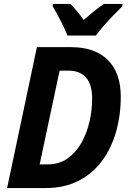

<svg xmlns="http://www.w3.org/2000/svg" viewBox="-20 -953 654 973"><path d="M16 0 167 -714H341Q461 -714 526.5 -649Q592 -584 592 -463Q592 -368 568 -284.5Q544 -201 496.5 -137Q449 -73 377.5 -36.5Q306 0 211 0ZM222 -120Q280 -120 322.5 -150Q365 -180 392.5 -229Q420 -278 433.5 -336.5Q447 -395 447 -453Q447 -526 415.5 -560.5Q384 -595 327 -595H282L181 -120ZM322 -773Q309 -806 287 -848.5Q265 -891 247 -921L248 -933H336Q351 -919 369.5 -897Q388 -875 404 -852Q432 -876 456.5 -896Q481 -916 506 -933H601L600 -921Q582 -904 556 -877Q530 -850 505.5 -822Q481 -794 466 -773Z"/></svg>

Font: Noto Sans SemiCondensed
Style: Bold Italic
Weight: 700
Width: 4
Italic angle: -12°
Designer: Monotype Design Team
Foundry: Monotype Imaging Inc.
Version: Version 2.013; ttfautohint (v1.8.4.7-5d5b)